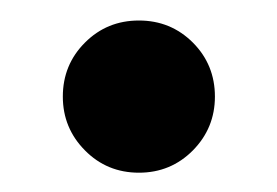

<svg xmlns="http://www.w3.org/2000/svg" viewBox="-20 -163 276 191"><path d="M118.2 8.8Q86.4 8.8 64.5 -13.4Q42.5 -35.6 42.5 -66.9Q42.5 -98.6 64.5 -120.6Q86.4 -142.6 118.2 -142.6Q149.9 -142.6 171.9 -120.6Q193.8 -98.6 193.8 -66.9Q193.8 -35.6 171.9 -13.4Q149.9 8.8 118.2 8.8Z"/></svg>

Font: Inter Display SemiBold
Style: Regular
Weight: 600
Designer: Rasmus Andersson
Foundry: rsms
Version: Version 4.001;git-9221beed3